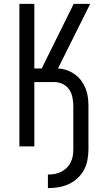

<svg xmlns="http://www.w3.org/2000/svg" viewBox="-20 -755 540 990"><path d="M227 215V145Q245 145 262 142Q279 139 295 131Q311 123 323.5 111Q336 99 344 83Q352 67 355 50Q358 33 358 15V-208Q358 -230 353.5 -253Q349 -276 336 -294.5Q323 -313 302 -322.5Q281 -332 258 -332H157V0H80V-735H157V-402H195L360 -735H445L279 -402Q303 -401 325 -393Q347 -385 366 -371.5Q385 -358 399 -339Q413 -320 421.5 -298.5Q430 -277 433 -254Q436 -231 436 -208V15Q436 42 431 69.5Q426 97 413 121Q400 145 379.5 164Q359 183 334 194.5Q309 206 282 210.5Q255 215 227 215Z"/></svg>

Font: Iosevka www.saffi
Style: Regular
Weight: 400
Monospace: yes
Designer: Belleve Invis
Foundry: Belleve Invis
Version: Version 22.0.2; ttfautohint (v1.8.3)